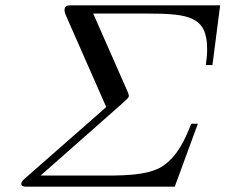

<svg xmlns="http://www.w3.org/2000/svg" viewBox="-20 -703 849 723"><path d="M60 -11C60 -1 71 0 80 0H638L725 -237H700C679 -184 651 -116 592 -77C534 -39 423 -42 354 -42H133L441 -314C457 -329 465 -334 465 -342C465 -348 462 -355 456 -368L331 -652H533C693 -652 760 -640 760 -518C760 -498 758 -478 755 -458H780L809 -683H246C233 -683 223 -680 223 -665C223 -657 226 -650 229 -643L380 -300C368 -290 357 -279 345 -269L75 -32C71 -29 60 -19 60 -11Z"/></svg>

Font: CMU Serif
Style: Italic
Weight: 500
Italic angle: -14.04°
Version: Version 0.7.0